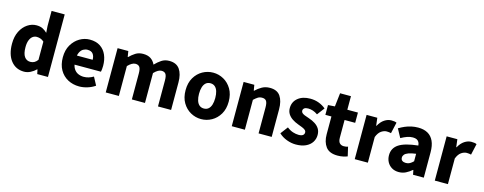

<svg xmlns="http://www.w3.org/2000/svg" viewBox="-29 -1383 5234 2078"><g transform="rotate(15 2588.5 -344.5)"><path d="M242.1 12Q149.6 12 94.4 -57.4Q39.2 -126.9 39.2 -247.9Q39.2 -329 68.7 -387.2Q98.2 -445.3 145.4 -476.7Q192.7 -508.1 244.9 -508.1Q286.5 -508.1 314.2 -494.3Q341.9 -480.4 366.6 -456.4L361.3 -531.5V-700.6H508.3V0H388.3L377.7 -49.2H374.1Q348.2 -23.3 313.2 -5.6Q278.1 12 242.1 12ZM280.4 -108.3Q304.2 -108.3 323.9 -118.3Q343.5 -128.4 361.3 -152.7V-356.4Q341.9 -374.3 320.9 -381.1Q299.9 -387.8 279.2 -387.8Q255.4 -387.8 235.1 -373.1Q214.7 -358.3 202.3 -327.5Q189.8 -296.7 189.8 -249.5Q189.8 -176.9 214 -142.6Q238.1 -108.3 280.4 -108.3Z M860.4 12Q789.1 12 731.9 -18.8Q674.8 -49.6 641.6 -107.6Q608.5 -165.7 608.5 -248.2Q608.5 -328.8 642.4 -386.9Q676.2 -444.9 729.9 -476.5Q783.6 -508 843.2 -508Q914.2 -508 961.1 -476.6Q1008.1 -445.2 1031.1 -391.3Q1054.2 -337.4 1054.2 -270Q1054.2 -250.6 1052.1 -232.6Q1050.1 -214.5 1047.6 -203.3H722.5L721.4 -304.7H927.6Q927.6 -344.3 908.9 -369.7Q890.2 -395.2 846.4 -395.2Q822.3 -395.2 799.1 -382.2Q776 -369.1 761 -337Q746 -305 747.2 -248.2Q748.3 -191.9 767.7 -159.9Q787.2 -127.9 817.1 -114.6Q847 -101.3 880 -101.3Q908.6 -101.3 935.4 -109.4Q962.2 -117.6 988.4 -133L1036.2 -43.4Q998.8 -17.1 951.7 -2.6Q904.6 12 860.4 12Z M1155.7 0V-496.1H1275.6L1286.2 -432.5H1289.9Q1320.4 -463.1 1355.9 -485.6Q1391.3 -508.1 1440.2 -508.1Q1492.6 -508.1 1525.6 -486.4Q1558.6 -464.7 1577.2 -424.6Q1610.1 -459.2 1647 -483.7Q1683.9 -508.1 1732.9 -508.1Q1813.8 -508.1 1851 -454.6Q1888.1 -401 1888.1 -308V0H1741.1V-289.2Q1741.1 -342.8 1726.4 -362.9Q1711.6 -382.9 1679.8 -382.9Q1661.1 -382.9 1640.2 -371.3Q1619.3 -359.6 1595.4 -334.7V0H1448.4V-289.2Q1448.4 -342.8 1433.7 -362.9Q1418.9 -382.9 1387.1 -382.9Q1348.8 -382.9 1302.7 -334.7V0Z M2225.5 12Q2162.8 12 2107.7 -18.7Q2052.6 -49.5 2018.2 -107.5Q1983.9 -165.6 1983.9 -247.9Q1983.9 -330.4 2018.2 -388.5Q2052.6 -446.7 2107.7 -477.4Q2162.8 -508.1 2225.5 -508.1Q2288.3 -508.1 2343.3 -477.4Q2398.3 -446.7 2432.8 -388.5Q2467.2 -330.4 2467.2 -247.9Q2467.2 -165.6 2432.8 -107.5Q2398.3 -49.5 2343.3 -18.7Q2288.3 12 2225.5 12ZM2225.5 -106.6Q2255.9 -106.6 2276.3 -123.9Q2296.7 -141.2 2306.6 -173.1Q2316.5 -205 2316.5 -247.9Q2316.5 -290.8 2306.6 -322.8Q2296.7 -354.7 2276.3 -372.1Q2255.9 -389.5 2225.5 -389.5Q2195.1 -389.5 2174.8 -372.1Q2154.5 -354.7 2144.5 -322.8Q2134.5 -290.8 2134.5 -247.9Q2134.5 -205 2144.5 -173.1Q2154.5 -141.2 2174.8 -123.9Q2195.1 -106.6 2225.5 -106.6Z M2567.7 0V-496.1H2687.6L2698.2 -433.3H2701.9Q2733.3 -463.9 2771.9 -486Q2810.6 -508.1 2861.3 -508.1Q2942.7 -508.1 2978.9 -454.6Q3015.2 -401 3015.2 -308V0H2868.2V-289.2Q2868.2 -342.8 2853.5 -362.9Q2838.9 -382.9 2806.5 -382.9Q2778.8 -382.9 2759.1 -370.4Q2739.4 -358 2714.7 -334.7V0Z M3286.3 12Q3236.7 12 3185 -7.2Q3133.2 -26.5 3095.8 -62.2L3158.3 -144.9Q3192.4 -118.2 3225.9 -107.5Q3259.3 -96.7 3289.9 -96.7Q3322.8 -96.7 3337.7 -108.4Q3352.6 -120 3352.6 -139.4Q3352.6 -155.8 3339.5 -166.9Q3326.3 -178 3304.6 -186.6Q3282.9 -195.3 3255.7 -205.3Q3220.3 -218.3 3190.3 -238Q3160.2 -257.7 3141.8 -286Q3123.5 -314.3 3123.5 -352.8Q3123.5 -422.6 3175.6 -465.4Q3227.7 -508.1 3313 -508.1Q3366.8 -508.1 3411.6 -490.5Q3456.3 -472.9 3487.9 -445.3L3425.4 -362.7Q3398.1 -382.1 3371.1 -390.8Q3344.1 -399.4 3317.6 -399.4Q3288.9 -399.4 3274.9 -388.4Q3260.9 -377.5 3260.9 -359.8Q3260.9 -345.6 3270.8 -335.7Q3280.6 -325.9 3301.1 -317.5Q3321.7 -309.1 3353.2 -299Q3391.2 -286.4 3422.4 -266.8Q3453.6 -247.2 3471.9 -218.2Q3490.1 -189.2 3490.1 -148Q3490.1 -103.1 3466.7 -66.9Q3443.4 -30.8 3398.1 -9.4Q3352.8 12 3286.3 12Z M3754.1 11.1Q3662.4 11.1 3622.4 -42.3Q3582.4 -95.7 3582.4 -181.4V-381H3514.6V-490.5L3590.6 -496L3608 -647.8H3729.8V-496H3848.6V-381H3729.8V-183.1Q3729.8 -141.2 3747.3 -122.8Q3764.9 -104.4 3793.7 -104.4Q3806.2 -104.4 3818.3 -106.1Q3830.5 -107.8 3840.8 -112.2L3864.6 -9.3Q3845.6 -1.4 3817.4 4.8Q3789.1 11.1 3754.1 11.1Z M3945.7 0V-496.1H4065.6L4076.2 -409.4H4079.9Q4107 -459.2 4144.7 -483.7Q4182.4 -508.1 4220.8 -508.1Q4241.9 -508.1 4255.8 -505.7Q4269.6 -503.3 4280 -498.1L4251.9 -373.3Q4239.6 -376.3 4229 -377.8Q4218.4 -379.3 4202 -379.3Q4173.9 -379.3 4143.3 -359Q4112.6 -338.7 4092.7 -287.5V0Z M4440.8 12Q4395.5 12 4362.2 -8Q4329 -27.9 4310.7 -61.8Q4292.5 -95.7 4292.5 -137.6Q4292.5 -217.8 4358.9 -261.4Q4425.4 -305 4572.4 -320.5Q4570.9 -341.6 4562.7 -357.2Q4554.4 -372.9 4537.5 -381.5Q4520.5 -390.1 4493.6 -390.1Q4462.7 -390.1 4430.7 -379Q4398.7 -368 4362.4 -347.4L4310.3 -443.4Q4341.8 -462.6 4376 -477.4Q4410.2 -492.2 4446.8 -500.1Q4483.4 -508 4522.4 -508Q4585.6 -508 4629.5 -483.5Q4673.3 -459 4696.3 -409.3Q4719.4 -359.6 4719.4 -283.3V0H4599.2L4588.9 -50.6H4584.9Q4553.2 -23.2 4518.1 -5.6Q4483.1 12 4440.8 12ZM4490.2 -103.3Q4515.2 -103.3 4534.2 -114.1Q4553.3 -124.9 4572.4 -144.3V-228.2Q4520 -221.3 4489.7 -210Q4459.4 -198.6 4446.5 -183.2Q4433.6 -167.8 4433.6 -149Q4433.6 -125.8 4449.2 -114.5Q4464.7 -103.3 4490.2 -103.3Z M4842.7 0V-496.1H4962.6L4973.2 -409.4H4976.9Q5004 -459.2 5041.7 -483.7Q5079.4 -508.1 5117.8 -508.1Q5138.9 -508.1 5152.8 -505.7Q5166.6 -503.3 5177 -498.1L5148.9 -373.3Q5136.6 -376.3 5126 -377.8Q5115.4 -379.3 5099 -379.3Q5070.9 -379.3 5040.3 -359Q5009.6 -338.7 4989.7 -287.5V0Z"/></g></svg>

Font: Source Sans 3
Style: Regular
Weight: 200
Designer: Paul D. Hunt
Foundry: Adobe
Version: Version 3.046;hotconv 1.0.118;makeotfexe 2.5.65603